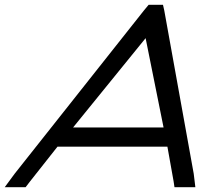

<svg xmlns="http://www.w3.org/2000/svg" viewBox="-27 -760 856 800"><path d="M670.5 -149H212.6L98.1 -4L79.7 20H-7.3L33.9 -36L572.4 -716L592.3 -740H652.1L657.5 -716L780.2 -36L787 20H700L696.4 -4ZM654.5 -229 579.7 -601 277.6 -229Z"/></svg>

Font: Nordica Plus
Style: NordicaClassicLtExtObl
Weight: 300
Version: Version 1.01